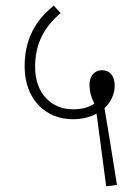

<svg xmlns="http://www.w3.org/2000/svg" viewBox="-20 -652 484 678"><path d="M355 6 393 1C377 -100 362 -195 349 -270C371 -291 385 -319 385 -349C385 -385 367 -404 340 -404C312 -404 296 -382 296 -353C296 -331 301 -310 313 -286C294 -273 270 -266 237 -266C163 -266 104 -321 104 -415C104 -498 135 -555 194 -606L170 -632C102 -578 67 -509 67 -418C67 -300 142 -231 237 -231C269 -231 298 -238 321 -251C331 -180 342 -89 355 6Z"/></svg>

Font: Noto Sans Devanagari Condensed ExtraLight
Style: Regular
Weight: 200
Width: 3
Designer: Jelle Bosma - Monotype Design Team
Foundry: Monotype Imaging Inc.
Version: Version 2.004